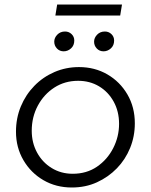

<svg xmlns="http://www.w3.org/2000/svg" viewBox="-20 -820 670 853"><path d="M299 13Q229 13 173 -19.5Q117 -52 84 -108.5Q51 -165 51 -235Q51 -295 72.5 -347Q94 -399 132.5 -438.5Q171 -478 222 -500Q273 -522 331 -522Q401 -522 457 -489.5Q513 -457 546 -400.5Q579 -344 579 -272Q579 -214 558 -162.5Q537 -111 499 -72Q461 -33 410.5 -10Q360 13 299 13ZM303 -48Q365 -48 411 -79.5Q457 -111 483 -162Q509 -213 509 -270Q509 -325 485 -368.5Q461 -412 420 -436.5Q379 -461 327 -461Q268 -461 221.5 -431Q175 -401 148 -350.5Q121 -300 121 -239Q121 -186 144.5 -142.5Q168 -99 209.5 -73.5Q251 -48 303 -48ZM440 -592Q422 -592 410 -604.5Q398 -617 398 -635Q398 -652 411.5 -666Q425 -680 446 -680Q463 -680 475 -668.5Q487 -657 487 -640Q487 -618 472.5 -605Q458 -592 440 -592ZM263 -592Q245 -592 233 -604.5Q221 -617 221 -635Q221 -652 234.5 -666Q248 -680 269 -680Q286 -680 298 -668.5Q310 -657 310 -640Q310 -618 295.5 -605Q281 -592 263 -592ZM226 -751 234 -800H522L514 -751Z"/></svg>

Font: MuseoModerno Light
Style: Italic
Weight: 300
Italic angle: -9°
Designer: Pablo Cosgaya, Héctor Gatti, Marcela Romero, and the Authors of The MuseoModerno Project.
Foundry: Omnibus-Type Team
Version: Version 1.003